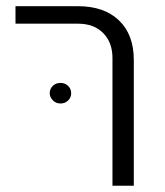

<svg xmlns="http://www.w3.org/2000/svg" viewBox="-20 -591 525 611"><path d="M337.9 0V-406.2Q337.9 -456.1 308.3 -485.8Q278.8 -515.6 228.5 -515.6H29.3V-571.3H228Q311.5 -571.3 358.6 -526.1Q405.8 -481 405.8 -399.9V0ZM172.4 -261.7Q157.7 -261.7 147.9 -272Q138.2 -282.2 138.2 -294.4Q138.2 -308.1 147.9 -317.6Q157.7 -327.1 172.4 -327.1Q187 -327.1 196.8 -317.6Q206.5 -308.1 206.5 -294.4Q206.5 -280.8 196.8 -271.2Q187 -261.7 172.4 -261.7Z"/></svg>

Font: Heebo Light
Style: Regular
Weight: 300
Designer: Oded Ezer
Foundry: Ezer Type House
Version: Version 3.100